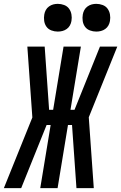

<svg xmlns="http://www.w3.org/2000/svg" viewBox="-60 -977 629 997"><path d="M-40 0 108 -367 82 -735H172L195 -407H216L270 -735H360L306 -407H327L459 -735H549L401 -368L427 0H337L314 -328H293L239 0H149L203 -328H182L50 0ZM440 -813Q423 -813 407 -819Q391 -825 381.5 -838Q372 -851 369.5 -868Q367 -885 370 -902Q372 -914 378 -925Q384 -936 394.5 -943.5Q405 -951 416.5 -954Q428 -957 440 -957Q457 -957 473 -951Q489 -945 498.5 -932Q508 -919 511 -902Q514 -885 511 -868Q509 -856 503 -845Q497 -834 486.5 -826.5Q476 -819 464 -816Q452 -813 440 -813ZM240 -813Q223 -813 207 -819Q191 -825 181.5 -838Q172 -851 169.5 -868Q167 -885 170 -902Q172 -914 178 -925Q184 -936 194.5 -943.5Q205 -951 216.5 -954Q228 -957 240 -957Q257 -957 273 -951Q289 -945 298.5 -932Q308 -919 311 -902Q314 -885 311 -868Q309 -856 303 -845Q297 -834 286.5 -826.5Q276 -819 264 -816Q252 -813 240 -813Z"/></svg>

Font: Iosevka Curly Semibold Oblique
Style: Regular
Weight: 600
Italic angle: -9°
Monospace: yes
Designer: Belleve Invis
Foundry: Belleve Invis
Version: Version 11.1.0; ttfautohint (v1.8.3)